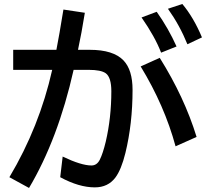

<svg xmlns="http://www.w3.org/2000/svg" viewBox="-20 -888 1040 959"><path d="M45.9 -639.2H261.7Q276.4 -714.4 294.4 -826.2L296.9 -840.3L403.8 -824.2Q387.2 -720.7 369.6 -639.2H428.7Q545.9 -639.2 596.7 -586.4Q642.1 -539.1 642.1 -439Q642.1 -270.5 606.4 -124Q585.9 -41 556.6 -1.5Q519.5 47.9 453.6 47.9Q374.5 47.9 280.8 -2.9L293 -106Q385.7 -61.5 437 -61.5Q463.9 -61.5 478.5 -90.3Q494.1 -121.6 508.3 -180.7Q536.1 -300.3 536.1 -432.1Q536.1 -501.5 508.3 -522Q484.4 -539.1 422.9 -539.1H347.7Q270 -193.4 125 50.8L26.9 -2.9Q176.8 -254.4 240.7 -539.1H45.9ZM856.9 -157.2Q801.8 -360.4 682.6 -556.2L777.8 -599.1Q900.9 -402.8 961.9 -204.1ZM784.7 -625Q754.4 -704.1 687 -800.8L762.7 -829.1Q821.8 -745.6 861.8 -655.8ZM916 -667Q877.9 -761.2 818.8 -844.2L890.6 -868.2Q946.8 -801.3 988.8 -701.2Z"/></svg>

Font: BIZ UDGothic
Style: Bold
Weight: 700
Monospace: yes
Designer: TypeBank Co., Ltd.
Foundry: Morisawa Inc.
Version: Version 1.05